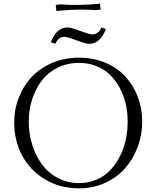

<svg xmlns="http://www.w3.org/2000/svg" viewBox="-20 -1028 857 1056"><path d="M58.1 -354Q58.1 -427.2 84 -492.7Q109.9 -558.1 156 -606.4Q202.1 -654.8 269.3 -682.9Q336.4 -710.9 415 -710.9Q493.2 -710.9 559.1 -683.1Q625 -655.3 669.2 -607.4Q713.4 -559.6 737.8 -495.6Q762.2 -431.6 762.2 -359.9Q762.2 -286.6 737.3 -220Q712.4 -153.3 668.2 -102.8Q624 -52.2 558.1 -22.2Q492.2 7.8 415 7.8Q309.1 7.8 226.8 -42Q144.5 -91.8 101.3 -173.8Q58.1 -255.9 58.1 -354ZM138.2 -358.9Q138.2 -293.5 156.7 -233.4Q175.3 -173.3 209.5 -125.7Q243.7 -78.1 297.1 -49.6Q350.6 -21 415 -21Q466.3 -21 510.5 -39.8Q554.7 -58.6 585.7 -91.3Q616.7 -124 638.9 -167.2Q661.1 -210.4 671.6 -259.3Q682.1 -308.1 682.1 -359.9Q682.1 -409.7 671.4 -456.5Q660.6 -503.4 638.7 -544.4Q616.7 -585.4 585.4 -616.2Q554.2 -647 510.5 -664.6Q466.8 -682.1 415 -682.1Q349.6 -682.1 296.1 -655.3Q242.7 -628.4 208.7 -583.3Q174.8 -538.1 156.5 -480.5Q138.2 -422.9 138.2 -358.9ZM259.8 -795.9Q289.6 -877 352.1 -877Q369.1 -877 420.7 -857.9Q472.2 -838.9 486.8 -838.9Q505.4 -838.9 517.3 -848.4Q529.3 -857.9 538.1 -877L562 -868.2Q532.2 -787.1 470.2 -787.1Q453.1 -787.1 401.4 -806.2Q349.6 -825.2 335 -825.2Q316.4 -825.2 304.7 -815.7Q293 -806.2 284.2 -787.1ZM287.1 -996.1V-1001L314.9 -1003.9Q344.7 -1001 389.2 -1001Q460 -1001 529.8 -1007.8L533.2 -980V-975.1L504.9 -972.2Q475.1 -975.1 431.2 -975.1Q365.2 -975.1 290 -967.8Z"/></svg>

Font: Dihjauti
Style: Regular
Weight: 400
Designer: T. Christopher White
Version: Version 3.0.0